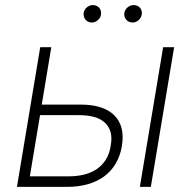

<svg xmlns="http://www.w3.org/2000/svg" viewBox="-20 -730 746 750"><path d="M46.2 0 137.1 -545.5H180.4L143.1 -321.4H295.5Q383.5 -321.4 425.8 -280.2Q469.1 -237.9 456 -159.1Q449.6 -120.7 432 -91.1Q414.4 -61.4 387.1 -41.2Q359.7 -21 323.2 -10.5Q286.6 0 241.8 0ZM96.6 -41.2H248.9Q279.8 -41.2 307.4 -47.8Q334.9 -54.3 356.7 -68.7Q378.6 -83.1 393.1 -106Q407.7 -128.9 412.6 -161.6Q418 -192.1 411.8 -214.3Q405.5 -236.5 389.4 -251.2Q373.2 -266 347.7 -273.1Q322.1 -280.2 288.7 -280.2H136.4ZM526.3 0 617.2 -545.5H660.2L569.2 0ZM465.9 -680Q467 -686.4 470.3 -691.9Q473.7 -697.4 478.7 -701.5Q483.7 -705.6 489.5 -707.9Q495.4 -710.2 501.8 -710.2Q509.6 -710.2 516.2 -707.4Q522.7 -704.5 527.2 -699.4Q531.6 -694.2 533.4 -687.3Q535.2 -680.4 533.4 -672.2Q531.2 -660.2 521.1 -651.1Q511 -642 497.2 -642Q489.7 -642 483.3 -645.2Q476.9 -648.4 472.7 -653.6Q468.4 -658.7 466.4 -665.7Q464.5 -672.6 465.9 -680ZM306.8 -680Q307.9 -686.4 311.3 -691.9Q314.6 -697.4 319.6 -701.5Q324.6 -705.6 330.4 -707.9Q336.3 -710.2 342.7 -710.2Q350.9 -710.2 357.2 -707.2Q363.6 -704.2 367.9 -699.2Q372.2 -694.2 373.9 -687.3Q375.7 -680.4 374.3 -672.2Q373.6 -666.5 370.4 -661Q367.2 -655.5 362.2 -651.3Q357.2 -647 351 -644.5Q344.8 -642 338.1 -642Q330.6 -642 324.4 -645.1Q318.2 -648.1 313.9 -653.4Q309.7 -658.7 307.7 -665.7Q305.8 -672.6 306.8 -680Z"/></svg>

Font: Inter P Extra Light
Style: Italic
Weight: 200
Italic angle: 9.39999°
Designer: Rasmus Andersson
Foundry: rsms
Version: Version 3.018;git-588b23468